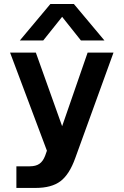

<svg xmlns="http://www.w3.org/2000/svg" viewBox="-20 -760 611 949"><path d="M229 -740.2H345.2L496.1 -560.1H379.9L287.1 -676.8L193.8 -560.1H78.1ZM61 62H127Q156.7 62 174.6 49.8Q192.4 37.6 203.1 9.8L211.9 -15.1L29.8 -500H157.2L287.1 -136.2L413.1 -500H541L352.1 21Q323.2 102.1 279.1 135.5Q234.9 168.9 155.8 168.9H61Z"/></svg>

Font: Overused Grotesk SemiBold
Style: Regular
Weight: 600
Version: Version 0.002